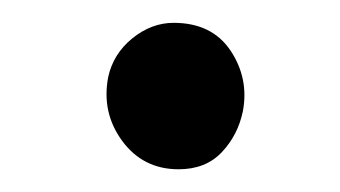

<svg xmlns="http://www.w3.org/2000/svg" viewBox="-20 -359 299 169"><path d="M137.2 -210Q106 -210 87.6 -234.9Q69.3 -259.8 75.2 -291Q79.6 -311.5 96.4 -325.2Q113.3 -338.9 132.8 -338.9Q166.5 -338.9 182.9 -314.5Q199.2 -290 193.8 -261.2Q189.5 -240.2 175.3 -225.1Q161.1 -210 137.2 -210Z"/></svg>

Font: Shantell Sans Bouncy
Style: Italic
Weight: 300
Italic angle: -11.31°
Designer: Stephen Nixon, Anya Danilova, Shantell Martin
Foundry: Arrow Type
Version: Version 1.006;[9816181b4]